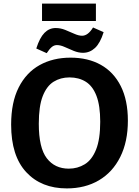

<svg xmlns="http://www.w3.org/2000/svg" viewBox="-20 -1037 772 1069"><path d="M352 12Q210 12 126 -78.5Q42 -169 42 -343Q42 -467 84 -550Q126 -633 200.5 -674.5Q275 -716 373 -716Q470 -716 541.5 -676Q613 -636 652.5 -557.5Q692 -479 692 -365Q692 -248 649.5 -163Q607 -78 530.5 -33Q454 12 352 12ZM363 -98Q412 -98 452 -122.5Q492 -147 515 -204.5Q538 -262 538 -359Q538 -449 517 -503.5Q496 -558 457.5 -582Q419 -606 367 -606Q317 -606 278.5 -582Q240 -558 218 -502Q196 -446 196 -348Q196 -214 240.5 -156Q285 -98 363 -98ZM240 -741 182 -767Q201 -827 227.5 -854Q254 -881 290 -881Q317 -881 343 -870.5Q369 -860 393.5 -849Q418 -838 437 -838Q470 -838 498 -884L557 -858Q538 -797 509 -770Q480 -743 442 -743Q417 -743 391 -753.5Q365 -764 341 -775Q317 -786 297 -786Q281 -786 268 -775Q255 -764 240 -741ZM514 -1017V-920H214V-1017Z"/></svg>

Font: Bitter
Style: Bold
Weight: 700
Designer: Sol Matas, and Bitter project Authors
Foundry: Sol Matas
Version: Version 2.001